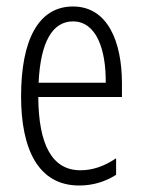

<svg xmlns="http://www.w3.org/2000/svg" viewBox="-20 -562 439 592"><path d="M205 -542C98 -542 45 -438 45 -265C45 -102 98 10 224 10C267 10 305 -2 338 -23V-74C301 -49 265 -37 228 -37C141 -37 99 -115 98 -263H356V-305C356 -432 313 -542 205 -542ZM205 -496C277 -496 307 -410 306 -307H99C105 -435 143 -496 205 -496Z"/></svg>

Font: Noto Sans Gurmukhi UI ExtraCondensed Light
Style: Regular
Weight: 300
Width: 2
Designer: Jelle Bosma - Monotype Design Team
Foundry: Monotype Imaging Inc.
Version: Version 2.004